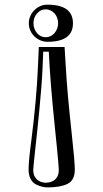

<svg xmlns="http://www.w3.org/2000/svg" viewBox="-20 -774 442 826"><path d="M189.9 -551.8H166L163.1 -482.9Q161.6 -445.3 158 -399.7Q154.3 -354 149.9 -306.9Q145.5 -259.8 140.6 -214.6Q135.7 -169.4 131.8 -133.3Q127.9 -97.2 125.5 -73Q123 -48.8 123 -43.9Q123 -25.4 129.4 -14.4Q135.7 -3.4 144.5 2.4Q153.3 8.3 162.6 10.3Q171.9 12.2 177.7 12.2Q182.6 12.2 191.9 10.5Q201.2 8.8 210.4 3.2Q219.7 -2.4 226.3 -13.7Q232.9 -24.9 232.9 -43.9Q232.9 -50.8 230.7 -76.4Q228.5 -102.1 224.9 -138.9Q221.2 -175.8 216.6 -220.7Q211.9 -265.6 207.5 -312.3Q203.1 -358.9 199.5 -403.1Q195.8 -447.3 193.8 -482.9ZM184.1 -594.2Q168 -594.2 153.3 -600.6Q138.7 -606.9 127.7 -617.7Q116.7 -628.4 110.4 -642.8Q104 -657.2 104 -673.8Q104 -690.4 110.4 -704.8Q116.7 -719.2 127.7 -730.2Q138.7 -741.2 153.1 -747.6Q167.5 -753.9 184.1 -753.9Q293.9 -753.9 293.9 -673.8Q293.9 -594.2 184.1 -594.2ZM139.2 -715.8Q124 -699.2 124 -673.8Q124 -661.1 128.2 -650.4Q132.3 -639.6 139.4 -631.3Q146.5 -623 156 -618.4Q165.5 -613.8 176.8 -613.8Q188 -613.8 197.8 -618.7Q207.5 -623.5 214.6 -631.8Q221.7 -640.1 225.8 -650.9Q230 -661.6 230 -673.8Q230 -686.5 225.8 -697.5Q221.7 -708.5 214.4 -716.6Q207 -724.6 197.3 -729.2Q187.5 -733.9 176.8 -733.9Q154.3 -733.9 139.2 -715.8ZM147 -571.8H257.8L263.2 -483.9Q269 -377 289.1 -193.8Q301.8 -79.1 301.8 -43.9Q301.8 2 270.3 17.1Q238.8 32.2 185.1 32.2Q173.8 32.2 162.4 29.5Q150.9 26.9 136 20Q121.1 13.2 112.1 -3.4Q103 -20 103 -43.9Q103 -82 115.2 -172.9Q137.2 -346.2 143.1 -483.9Z"/></svg>

Font: Jacques Francois Shadow
Style: Regular
Weight: 400
Designer: Alexei Vanyashin, Nikita Kanarev (i@xarsok.ru)
Foundry: Cyreal (www.cyreal.org)
Version: Version 1.003